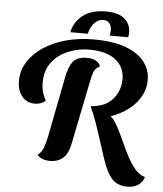

<svg xmlns="http://www.w3.org/2000/svg" viewBox="-62 -899 913 1075"><g transform="rotate(5 394.0 -361.5)"><path d="M695 122Q656 122 628.5 105.5Q601 89 578 44Q565 19 550.5 -24Q536 -67 520 -118Q504 -169 486.5 -219Q469 -269 450 -309Q508 -313 544 -337Q580 -361 597.5 -398Q615 -435 615 -476Q615 -542 564.5 -583Q514 -624 414 -624Q374 -624 331.5 -612.5Q289 -601 252.5 -576.5Q216 -552 193.5 -512.5Q171 -473 171 -418Q171 -392 176.5 -369.5Q182 -347 197 -318Q186 -307 170 -301.5Q154 -296 139 -296Q91 -296 64.5 -329.5Q38 -363 38 -416Q38 -474 69 -523Q100 -572 154.5 -608Q209 -644 280.5 -663.5Q352 -683 434 -683Q545 -683 616 -656.5Q687 -630 721.5 -584.5Q756 -539 756 -484Q756 -432 731 -388.5Q706 -345 663 -313Q620 -281 567 -263Q588 -245 607 -209.5Q626 -174 645 -131.5Q664 -89 685 -48.5Q706 -8 731 21.5Q756 51 788 60Q779 88 755 105Q731 122 695 122ZM249 16Q227 16 207 8.5Q187 1 178 -13Q197 -24 208 -50.5Q219 -77 227 -116L294 -459Q305 -518 328.5 -547.5Q352 -577 408 -577Q438 -577 458.5 -565Q479 -553 482 -535Q456 -523 448 -498.5Q440 -474 433 -439L362 -88Q342 16 249 16ZM301 -712Q313 -771 361 -808Q409 -845 490 -845Q560 -845 594.5 -815.5Q629 -786 629 -739Q629 -727 626 -712H522Q526 -730 526 -743Q526 -764 515 -780Q504 -796 480 -796Q456 -796 439.5 -782.5Q423 -769 413 -750Q403 -731 399 -712Z"/></g></svg>

Font: Sansita Swashed Medium
Style: Regular
Weight: 500
Designer: Pablo Cosgaya
Foundry: Omnibus-Type
Version: Version 1.003; ttfautohint (v1.8.3)